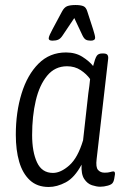

<svg xmlns="http://www.w3.org/2000/svg" viewBox="-20 -738 505 765"><path d="M174 7Q128 7 99 -20Q70 -47 56.5 -93.5Q43 -140 43 -201Q43 -291 66 -365.5Q89 -440 133.5 -484.5Q178 -529 243 -529Q281 -529 308.5 -511.5Q336 -494 351 -475Q359 -506 365.5 -515.5Q372 -525 387 -525H391Q404 -525 408 -519.5Q412 -514 411 -504L365 -104Q361 -72 370.5 -61Q380 -50 397 -50Q411 -50 419 -52.5Q427 -55 432 -55Q439 -55 438 -43Q437 -35 435 -25Q433 -15 430 -11Q426 -3 410 1.5Q394 6 379 6Q365 6 346.5 0Q328 -6 315.5 -25Q303 -44 305 -82Q277 -30 242 -11.5Q207 7 174 7ZM191 -49Q222 -49 256 -79Q290 -109 311 -179L332 -367Q334 -380 336 -395.5Q338 -411 339 -423Q325 -443 301.5 -458.5Q278 -474 247 -474Q199 -474 168 -436.5Q137 -399 122.5 -337Q108 -275 108 -200Q108 -133 127.5 -91Q147 -49 191 -49ZM189 -576Q174 -576 174 -585Q174 -590 178.5 -600Q183 -610 189 -621L227 -692Q236 -709 248 -713.5Q260 -718 281 -718Q301 -718 312 -713.5Q323 -709 328 -692L351 -621Q354 -611 356.5 -602Q359 -593 359 -588Q359 -576 342 -576Q329 -576 322 -580Q315 -584 309 -596L276 -666L229 -596Q221 -584 212 -580Q203 -576 189 -576Z"/></svg>

Font: Asap Condensed Condensed Light
Style: Italic
Weight: 300
Width: 3
Italic angle: -6°
Designer: Pablo Cosgaya
Foundry: Omnibus-Type
Version: Version 3.001; ttfautohint (v1.8.4.7-5d5b)